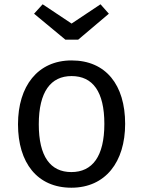

<svg xmlns="http://www.w3.org/2000/svg" viewBox="-20 -863 667 896"><path d="M449 -843 314 -753 179 -843 139 -799 285 -678H345L488 -799ZM314 -581C156 -581 64 -461 64 -283C64 -103 154 13 313 13C472 13 564 -107 564 -285C564 -467 474 -581 314 -581ZM314 -508C413 -508 467 -435 467 -285C467 -133 411 -60 313 -60C215 -60 161 -133 161 -283C161 -435 217 -508 314 -508Z"/></svg>

Font: Glow Sans SC Normal Book
Style: Regular
Weight: 500
Designer: Ryoko NISHIZUKA (kana, bopomofo & ideographs); Paul D. Hunt (Latin, Greek & Cyrillic); Sandoll Communications, Soo-young
Version: Version 0.93